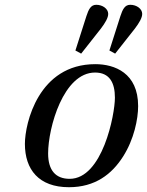

<svg xmlns="http://www.w3.org/2000/svg" viewBox="-20 -770 614 802"><path d="M84 -169C84 -62 142 12 268 12C377 12 447 -42 494 -116C540 -188 557 -273 557 -327C557 -465 459 -502 378 -502C141 -502 84 -255 84 -169ZM181 -129C181 -237 245 -467 377 -467C438 -467 460 -424 460 -362C460 -291 408 -23 271 -23C213 -23 181 -58 181 -129ZM295 -559 319 -546 401 -650C420 -675 432 -696 432 -712C432 -733 409 -750 382 -750C359 -750 350 -730 341 -703ZM437 -559 461 -546 543 -650C562 -675 574 -696 574 -712C574 -733 551 -750 524 -750C501 -750 492 -730 483 -703Z"/></svg>

Font: Heuristica
Style: Italic
Weight: 400
Italic angle: -13°
Version: Version 1.0.1